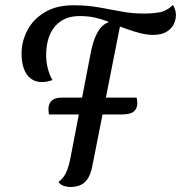

<svg xmlns="http://www.w3.org/2000/svg" viewBox="-20 -724 721 765"><path d="M146 -397Q121 -397 102.5 -411Q84 -425 74.5 -452Q65 -479 66 -516Q67 -561 89.5 -604Q112 -647 158 -675Q204 -703 273 -703Q325 -703 371.5 -695Q418 -687 462 -678.5Q506 -670 551 -670Q588 -670 616 -675Q644 -680 669 -704Q674 -697 677.5 -686Q681 -675 681 -664Q681 -645 672 -627Q663 -609 643 -597Q623 -585 590 -585Q566 -585 540 -591.5Q514 -598 483.5 -609Q453 -620 412 -635L411 -638Q382 -649 355.5 -654.5Q329 -660 297 -660Q236 -660 201 -621Q166 -582 164 -511Q163 -482 169.5 -455Q176 -428 189 -405Q179 -401 167 -399Q155 -397 146 -397ZM261 21Q246 21 232.5 16Q219 11 213 1Q224 -7 233 -19Q242 -31 248.5 -48.5Q255 -66 260 -91L342 -516Q355 -581 380.5 -612.5Q406 -644 463 -644L348 -63Q342 -32 330.5 -13.5Q319 5 301.5 13Q284 21 261 21ZM175 -268Q174 -273 173.5 -280Q173 -287 173 -291Q174 -313 187 -324Q200 -335 226 -335H524Q526 -330 526.5 -323.5Q527 -317 527 -312Q527 -292 513.5 -280Q500 -268 466 -268Z"/></svg>

Font: Sansita Swashed Light Light
Style: Regular
Weight: 300
Version: Version 1.003